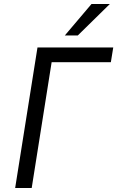

<svg xmlns="http://www.w3.org/2000/svg" viewBox="-20 -943 588 963"><path d="M56 0 168 -705H548L536 -631H239L139 0ZM305 -765 439 -923H531L370 -765Z"/></svg>

Font: Nunito Sans 7pt Condensed
Style: Italic
Weight: 400
Width: 3
Italic angle: -9°
Designer: Vernon Adams
Foundry: Vernon Adams
Version: Version 3.101;gftools[0.9.27]